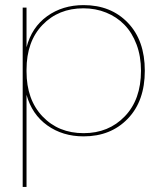

<svg xmlns="http://www.w3.org/2000/svg" viewBox="-20 -530 644 760"><path d="M85 -500V-342.8Q105.5 -421.9 166.5 -465.8Q227.5 -509.8 311 -509.8Q418.9 -509.8 486.1 -439.9Q553.2 -370.1 553.2 -250Q553.2 -129.9 485.8 -60.1Q418.5 9.8 311 9.8Q228 9.8 167.2 -33.7Q106.4 -77.1 85 -154.8V210H69.8V-500ZM85 -247.1Q85 -135.7 148.2 -69.3Q211.4 -2.9 311 -2.9Q410.2 -2.9 474.1 -69.6Q538.1 -136.2 538.1 -250Q538.1 -307.1 520.5 -354Q502.9 -400.9 472.4 -432.1Q441.9 -463.4 400.1 -480.2Q358.4 -497.1 310.1 -497.1Q211.4 -497.1 148.2 -431.4Q85 -365.7 85 -253.9Z"/></svg>

Font: Human Sans Thin
Style: Regular
Weight: 100
Designer: Tim Radville
Foundry: Continuum
Version: Version 1.000;FEAKit 1.0